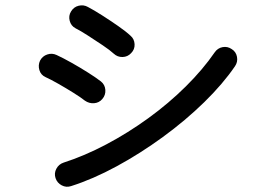

<svg xmlns="http://www.w3.org/2000/svg" viewBox="-20 -719 1040 719"><path d="M246 -22Q228 -16 211 -25Q194 -34 188 -52Q182 -70 191 -87Q200 -104 218 -110Q296 -135 377.5 -178Q459 -221 535.5 -276.5Q612 -332 676 -395.5Q740 -459 784 -523Q795 -539 813.5 -542.5Q832 -546 848 -535Q864 -525 867.5 -506Q871 -487 860 -471Q815 -405 745 -336.5Q675 -268 590 -206Q505 -144 416.5 -96Q328 -48 246 -22ZM298 -342Q283 -354 255 -371.5Q227 -389 198 -405.5Q169 -422 151 -430Q133 -438 127.5 -456.5Q122 -475 130 -492Q139 -509 157 -515Q175 -521 192 -513Q216 -502 248 -484Q280 -466 310 -447Q340 -428 358 -414Q373 -402 374.5 -382.5Q376 -363 363 -348Q351 -334 332.5 -332.5Q314 -331 298 -342ZM406 -518Q392 -531 364.5 -549.5Q337 -568 309 -586Q281 -604 263 -613Q246 -622 241 -641Q236 -660 246 -676Q256 -693 274.5 -697.5Q293 -702 309 -693Q332 -681 362.5 -661.5Q393 -642 422.5 -621.5Q452 -601 469 -585Q483 -573 484 -553.5Q485 -534 471 -520Q458 -506 439 -505.5Q420 -505 406 -518Z"/></svg>

Font: Zen Maru Gothic Medium
Style: Regular
Weight: 500
Designer: Yoshimichi Ohira
Foundry: Positype
Version: Version 1.001